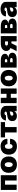

<svg xmlns="http://www.w3.org/2000/svg" viewBox="2980 -3572 602 6601"><g transform="rotate(-90 3280.5 -272.0)"><path d="M49.7 0V-545.5H558.2V0H373.6V-399.1H231.5V0Z M1072.1 -25.4Q1007.8 9.9 920.5 9.9Q833.1 9.9 768.8 -25.4Q704.5 -60.7 671.2 -124.1Q637.8 -187.5 637.8 -271.3Q637.8 -355.1 671.2 -418.5Q704.5 -481.9 768.8 -517.2Q833.1 -552.6 920.5 -552.6Q1007.8 -552.6 1072.1 -517.2Q1136.4 -481.9 1169.7 -418.5Q1203.1 -355.1 1203.1 -271.3Q1203.1 -187.5 1169.7 -124.1Q1136.4 -60.7 1072.1 -25.4ZM921.9 -134.9Q959.2 -134.9 981 -171.9Q1002.8 -208.8 1002.8 -272.7Q1002.8 -336.6 981 -373.6Q959.2 -410.5 921.9 -410.5Q882.5 -410.5 860.3 -373.8Q838.1 -337 838.1 -272.7Q838.1 -208.5 860.3 -171.7Q882.5 -134.9 921.9 -134.9Z M1545.5 9.9Q1458.1 9.9 1393.8 -25.4Q1329.5 -60.7 1296.2 -124.1Q1262.8 -187.5 1262.8 -271.3Q1262.8 -355.1 1296.2 -418.5Q1329.5 -481.9 1393.8 -517.2Q1458.1 -552.6 1545.5 -552.6Q1665.5 -552.6 1736.5 -488.8Q1807.5 -425.1 1808.2 -318.2H1626.4Q1622.5 -360.4 1601.9 -383.3Q1581.3 -406.2 1548.3 -406.2Q1508.5 -406.2 1485.8 -372.3Q1463.1 -338.4 1463.1 -272.7Q1463.1 -207 1485.8 -173.1Q1508.5 -139.2 1548.3 -139.2Q1581.3 -139.2 1602.3 -162.1Q1623.2 -185 1626.4 -227.3H1808.2Q1806.5 -118.3 1736.2 -54.2Q1665.8 9.9 1545.5 9.9Z M1856.5 -399.1V-545.5H2384.9V-399.1H2211.6V0H2027V-399.1Z M2595.2 8.5Q2513.5 8.5 2465.6 -31.6Q2417.6 -71.7 2417.6 -150.6Q2417.6 -194.2 2432.7 -226.7Q2447.8 -259.2 2475.9 -279.3Q2503.9 -299.4 2538.9 -310Q2573.9 -320.7 2617.9 -323.9Q2688.9 -329.2 2716.6 -339.1Q2744.3 -349.1 2744.3 -372.2V-373.6Q2744.3 -394.5 2728.3 -406.1Q2712.4 -417.6 2686.1 -417.6Q2657.3 -417.6 2640.1 -405.2Q2622.9 -392.8 2619.3 -367.9H2438.9Q2441.4 -405.9 2458.1 -438.7Q2474.8 -471.6 2505 -497.3Q2535.2 -523.1 2582.4 -537.8Q2629.6 -552.6 2688.9 -552.6Q2803.3 -552.6 2871.8 -501.8Q2940.3 -451 2940.3 -373.6V0H2757.1V-76.7H2752.8Q2706.7 8.5 2595.2 8.5ZM2659.1 -115.1Q2694.2 -115.1 2720 -136.4Q2745.7 -157.7 2745.7 -193.2V-238.6Q2716.6 -226.6 2667.6 -218.8Q2634.6 -213.4 2618.4 -198.7Q2602.3 -183.9 2602.3 -161.9Q2602.3 -139.6 2617.9 -127.3Q2633.5 -115.1 2659.1 -115.1Z M3218.8 -545.5V-348H3355.1V-545.5H3538.4V0H3355.1V-201.7H3218.8V0H3034.1V-545.5Z M4046.5 -25.4Q3982.2 9.9 3894.9 9.9Q3807.5 9.9 3743.3 -25.4Q3679 -60.7 3645.6 -124.1Q3612.2 -187.5 3612.2 -271.3Q3612.2 -355.1 3645.6 -418.5Q3679 -481.9 3743.3 -517.2Q3807.5 -552.6 3894.9 -552.6Q3982.2 -552.6 4046.5 -517.2Q4110.8 -481.9 4144.2 -418.5Q4177.6 -355.1 4177.6 -271.3Q4177.6 -187.5 4144.2 -124.1Q4110.8 -60.7 4046.5 -25.4ZM3896.3 -134.9Q3933.6 -134.9 3955.4 -171.9Q3977.3 -208.8 3977.3 -272.7Q3977.3 -336.6 3955.4 -373.6Q3933.6 -410.5 3896.3 -410.5Q3856.9 -410.5 3834.7 -373.8Q3812.5 -337 3812.5 -272.7Q3812.5 -208.5 3834.7 -171.7Q3856.9 -134.9 3896.3 -134.9Z M4257.1 0V-545.5H4495.7Q4607.6 -545.5 4669.6 -507.5Q4731.5 -469.5 4731.5 -396.3Q4731.5 -354.8 4695.5 -323.9Q4659.4 -293 4593.8 -282.7Q4638.5 -280.5 4672.9 -268.5Q4707.4 -256.4 4727.8 -237.7Q4748.2 -219.1 4758.3 -196.9Q4768.5 -174.7 4768.5 -150.6Q4768.5 -76.3 4708.3 -38.2Q4648.1 0 4532.7 0ZM4438.9 -137.8H4532.7Q4556.5 -137.8 4570.1 -149.1Q4583.8 -160.5 4583.8 -180.4Q4583.8 -201 4570.1 -212.7Q4556.5 -224.4 4532.7 -224.4H4438.9ZM4438.9 -323.9H4501.4Q4524.1 -323.9 4536.9 -334.5Q4549.7 -345.2 4549.7 -363.6Q4549.7 -382.1 4535.3 -392.8Q4521 -403.4 4495.7 -403.4H4438.9Z M5157.7 0V-180.4H5094.8L5002.8 0H4822.4L4930 -210.9Q4880.7 -234 4854.2 -271.3Q4827.8 -308.6 4828.1 -355.1Q4827.4 -439.3 4897.2 -492.4Q4967 -545.5 5083.8 -545.5H5339.5V0ZM5157.7 -298.3V-399.1H5083.8Q5049.4 -399.1 5030.5 -383.2Q5011.7 -367.2 5012.8 -348Q5012.1 -328.1 5031.8 -313.2Q5051.5 -298.3 5088.1 -298.3Z M5433.2 0V-545.5H5671.9Q5783.7 -545.5 5845.7 -507.5Q5907.7 -469.5 5907.7 -396.3Q5907.7 -354.8 5871.6 -323.9Q5835.6 -293 5769.9 -282.7Q5814.6 -280.5 5849.1 -268.5Q5883.5 -256.4 5903.9 -237.7Q5924.4 -219.1 5934.5 -196.9Q5944.6 -174.7 5944.6 -150.6Q5944.6 -76.3 5884.4 -38.2Q5824.2 0 5708.8 0ZM5615.1 -137.8H5708.8Q5732.6 -137.8 5746.3 -149.1Q5759.9 -160.5 5759.9 -180.4Q5759.9 -201 5746.3 -212.7Q5732.6 -224.4 5708.8 -224.4H5615.1ZM5615.1 -323.9H5677.6Q5700.3 -323.9 5713.1 -334.5Q5725.9 -345.2 5725.9 -363.6Q5725.9 -382.1 5711.5 -392.8Q5697.1 -403.4 5671.9 -403.4H5615.1Z M6171.9 8.5Q6090.2 8.5 6042.3 -31.6Q5994.3 -71.7 5994.3 -150.6Q5994.3 -194.2 6009.4 -226.7Q6024.5 -259.2 6052.6 -279.3Q6080.6 -299.4 6115.6 -310Q6150.6 -320.7 6194.6 -323.9Q6265.6 -329.2 6293.3 -339.1Q6321 -349.1 6321 -372.2V-373.6Q6321 -394.5 6305 -406.1Q6289.1 -417.6 6262.8 -417.6Q6234 -417.6 6216.8 -405.2Q6199.6 -392.8 6196 -367.9H6015.6Q6018.1 -405.9 6034.8 -438.7Q6051.5 -471.6 6081.7 -497.3Q6111.9 -523.1 6159.1 -537.8Q6206.3 -552.6 6265.6 -552.6Q6380 -552.6 6448.5 -501.8Q6517 -451 6517 -373.6V0H6333.8V-76.7H6329.5Q6283.4 8.5 6171.9 8.5ZM6235.8 -115.1Q6271 -115.1 6296.7 -136.4Q6322.4 -157.7 6322.4 -193.2V-238.6Q6293.3 -226.6 6244.3 -218.8Q6211.3 -213.4 6195.1 -198.7Q6179 -183.9 6179 -161.9Q6179 -139.6 6194.6 -127.3Q6210.2 -115.1 6235.8 -115.1Z"/></g></svg>

Font: Karasuma Gothic
Style: Black
Weight: 900
Designer: Rasmus Andersson / Ryoko Nishizuka
Foundry: Genbu
Version: Version 1.00